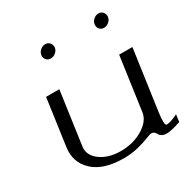

<svg xmlns="http://www.w3.org/2000/svg" viewBox="-170 -896 1015 1042"><g transform="rotate(-30 338.0 -375.0)"><path d="M505.9 -43Q498 -43 472.2 -32.2Q446.3 -21.5 403.8 -10.7Q361.3 0 312.5 0Q185.5 0 122.1 -59.1Q58.6 -118.2 71.3 -208L112.3 -500H195.3L148.4 -167Q141.6 -115.2 190.9 -78.6Q240.2 -42 318.4 -42Q396.5 -42 456.5 -78.6Q516.6 -115.2 523.4 -167L570.3 -500H653.3L599.6 -121.1Q588.9 -42 604.5 -42Q628.9 -42 675.8 -65.4L669.9 -20.5Q609.4 0 583 0Q562.5 0 551.3 -6.8Q540 -13.7 536.6 -21.5Q533.2 -29.3 525.9 -36.1Q518.6 -43 505.9 -43ZM584 -750Q601.6 -750 611.8 -737.8Q622.1 -725.6 620.1 -708Q618.2 -691.4 604 -679.2Q589.8 -667 572.3 -667Q555.7 -667 545.4 -679.2Q535.2 -691.4 537.1 -708Q539.1 -725.6 553.2 -737.8Q567.4 -750 584 -750ZM287.1 -708Q285.2 -691.4 270.5 -679.2Q255.9 -667 239.3 -667Q222.7 -667 211.9 -679.2Q201.2 -691.4 203.1 -708Q205.1 -725.6 219.7 -737.8Q234.4 -750 251 -750Q267.6 -750 278.3 -737.8Q289.1 -725.6 287.1 -708Z"/></g></svg>

Font: okolaks
Style: RegularItalic
Weight: 500
Italic angle: -8°
Version: Version 000.6.0